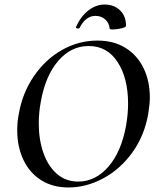

<svg xmlns="http://www.w3.org/2000/svg" viewBox="-20 -815 694 847"><path d="M56 -240Q56 -278 63 -313Q79 -405 129.5 -479Q180 -553 253.5 -594.5Q327 -636 410 -636Q482 -636 534 -603.5Q586 -571 613.5 -514Q641 -457 641 -385Q641 -357 634 -313Q617 -216 564 -142.5Q511 -69 436 -28.5Q361 12 282 12Q212 12 161 -20.5Q110 -53 83 -110.5Q56 -168 56 -240ZM536 -260Q545 -311 545 -358Q545 -470 499 -541Q453 -612 371 -612Q293 -612 236.5 -546Q180 -480 160 -366Q151 -318 151 -271Q151 -199 171.5 -140.5Q192 -82 231 -48Q270 -14 325 -14Q401 -14 458 -79.5Q515 -145 536 -260ZM401 -745Q358 -745 331 -692Q330 -689 325 -689Q321 -689 317.5 -691Q314 -693 315 -695Q336 -743 370 -769Q404 -795 441 -795Q483 -795 509.5 -769.5Q536 -744 536 -701Q536 -695 515.5 -690Q495 -685 477 -685Q464 -685 464 -688Q461 -715 443.5 -730Q426 -745 401 -745Z"/></svg>

Font: Cormorant Infant SemiBold
Style: Italic
Weight: 600
Italic angle: -10°
Designer: Christian Thalmann (Catharsis Fonts)
Foundry: Catharsis Fonts
Version: Version 4.000